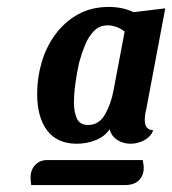

<svg xmlns="http://www.w3.org/2000/svg" viewBox="-20 -694 496 553"><path d="M201 -280Q145 -280 116 -318Q87 -356 87 -424Q87 -470 100 -514.5Q113 -559 139.5 -595Q166 -631 204.5 -652.5Q243 -674 293 -674Q313 -674 330 -670.5Q347 -667 365 -659L456 -670L401 -378Q399 -372 398 -363.5Q397 -355 397 -348Q397 -320 421 -319Q416 -302 397 -291Q378 -280 356 -280Q334 -280 317 -291.5Q300 -303 296 -322Q282 -301 256 -290.5Q230 -280 201 -280ZM234 -334Q265 -334 282.5 -364.5Q300 -395 307 -434L339 -603Q328 -612 315 -616.5Q302 -621 290 -621Q267 -621 251 -605Q235 -589 225 -564.5Q215 -540 208 -514Q202 -488 197.5 -456Q193 -424 193 -398Q193 -371 201.5 -352.5Q210 -334 234 -334ZM70 -161Q69 -167 68.5 -172Q68 -177 68 -182Q68 -205 81.5 -219Q95 -233 116 -233H391Q392 -227 393 -221.5Q394 -216 394 -211Q394 -189 380.5 -175Q367 -161 340 -161Z"/></svg>

Font: Sansita Swashed Medium
Style: Regular
Weight: 500
Designer: Pablo Cosgaya
Foundry: Omnibus-Type
Version: Version 1.003; ttfautohint (v1.8.3)